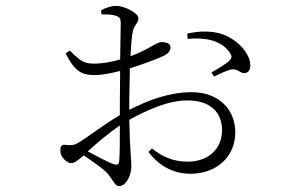

<svg xmlns="http://www.w3.org/2000/svg" viewBox="-20 -574 1040 652"><path d="M617 -442C671 -447 729 -440 760 -396C768 -384 768 -378 760 -369C750 -358 714 -337 698 -328L707 -314C723 -322 753 -336 765 -338C790 -342 795 -323 813 -326C826 -328 831 -341 830 -355C827 -402 772 -452 716 -463C683 -469 654 -468 616 -460ZM249 -91C236 -83 226 -79 205 -82C189 -84 185 -79 185 -62C185 -52 188 -43 198 -33C206 -25 213 -20 221 -20C231 -20 241 -26 264 -46C291 -29 321 -7 336 6C361 28 368 58 384 58C407 58 426 24 426 -9C426 -36 421 -64 419 -167C480 -201 552 -233 616 -233C697 -233 734 -190 734 -132C734 -73 693 -25 616 -25C565 -25 527 -45 496 -70L484 -58C524 -6 574 16 626 16C721 16 779 -47 779 -124C779 -207 718 -261 631 -261C555 -261 484 -234 419 -201V-235L421 -342C457 -353 507 -371 535 -384C551 -392 559 -401 559 -413C559 -428 542 -431 528 -431C511 -431 484 -405 423 -383C425 -419 427 -450 431 -467C436 -491 450 -495 450 -512C450 -530 402 -554 375 -554C357 -554 338 -547 323 -539L325 -525C345 -525 359 -525 372 -521C387 -516 390 -511 390 -495L388 -372C357 -363 329 -359 307 -358C267 -357 256 -364 217 -402L203 -393C236 -324 267 -319 303 -319C325 -319 360 -326 388 -333L387 -226V-183C337 -154 277 -108 249 -91ZM387 -148C387 -94 387 -56 385 -29C384 -14 377 -12 362 -18C339 -27 306 -45 278 -60C311 -90 350 -123 387 -148Z"/></svg>

Font: Noto Serif CJK SC ExtraLight
Style: Regular
Weight: 200
Designer: Ryoko NISHIZUKA 西塚涼子 (kana & ideographs); Frank Grießhammer (Latin, Greek & Cyrillic); Wenlong ZHANG 张文龙 (bopomofo); San
Foundry: Adobe
Version: Version 2.001;hotconv 1.1.0;makeotfexe 2.6.0